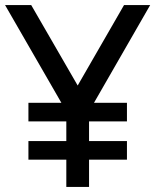

<svg xmlns="http://www.w3.org/2000/svg" viewBox="-20 -740 614 760"><path d="M471 -720 287.5 -401.5 103.5 -720H0L223 -333H92.5V-259.5H242.5V-181.5H92.5V-108H242.5V0H332.5V-108H482.5V-181.5H332.5V-259.5H482.5V-333H352L574.5 -720Z"/></svg>

Font: Hauora Medium
Style: Regular
Weight: 500
Designer: Wayne Shih
Foundry: WCYS
Version: Version 1.001;hotconv 1.0.109;makeotfexe 2.5.65596